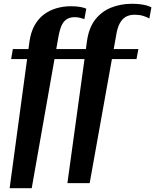

<svg xmlns="http://www.w3.org/2000/svg" viewBox="-20 -774 822 1017"><path d="M356 -514 346 -461H703L713 -514ZM694 -696Q718 -696 738 -690Q758 -684 771 -676L782 -735Q771 -741 756.5 -745Q742 -749 722.5 -751.5Q703 -754 679 -754Q620 -754 569.5 -734Q519 -714 485 -671Q451 -628 441 -558L337 196H455L595 -585Q601 -625 614 -649.5Q627 -674 646.5 -685Q666 -696 694 -696ZM290 -582Q297 -620 307.5 -641.5Q318 -663 335 -673Q352 -683 375 -683Q392 -683 405 -679.5Q418 -676 427 -673L437 -728Q427 -733 406 -737Q385 -741 356 -741Q315 -741 278 -730Q241 -719 211.5 -696.5Q182 -674 162.5 -638.5Q143 -603 136 -553L31 223H148ZM48 -514 39 -461H401L410 -514Z"/></svg>

Font: Roboto Serif 72pt SemiCondensed SemiBold
Style: Italic
Weight: 600
Width: 4
Italic angle: -10°
Designer: Greg Gazdowicz
Foundry: Commercial Type
Version: Version 1.008